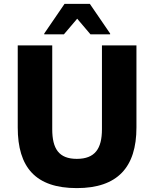

<svg xmlns="http://www.w3.org/2000/svg" viewBox="-20 -953 792 985"><path d="M207 -777H308L376 -857L444 -777H545V-781L441 -933H311L207 -781ZM71 -720V-299C71 -95 162 12 374 12C583 12 680 -95 680 -299V-720H503V-290C503 -190 467 -138 374 -138C282 -138 248 -190 248 -290V-720Z"/></svg>

Font: Kufam Arabic Latin Roman Bold
Style: Regular
Weight: 700
Designer: Wael Morcos & Artur Schmal
Version: Version 1.200;PS 001.200;hotconv 1.0.88;makeotf.lib2.5.64775